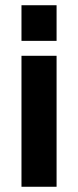

<svg xmlns="http://www.w3.org/2000/svg" viewBox="-20 -713 298 733"><path d="M196 -557V-693H62V-557ZM196 0V-500H62V0Z"/></svg>

Font: RazerF5
Style: Bold
Weight: 700
Foundry: Razer Inc.
Version: Version 2